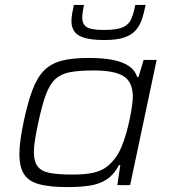

<svg xmlns="http://www.w3.org/2000/svg" viewBox="-20 -754 691 782"><path d="M254 8Q183 8 140 -3.5Q97 -15 78 -44.5Q59 -74 59 -127Q59 -153 63.5 -185Q68 -217 76 -257Q93 -336 112 -387Q131 -438 159 -466.5Q187 -495 230.5 -506.5Q274 -518 341 -518Q399 -518 439.5 -510Q480 -502 505 -485Q530 -468 539 -440H544L565 -510H618L510 0H458L470 -82H465Q445 -44 416.5 -24.5Q388 -5 348.5 1.5Q309 8 254 8ZM275 -43Q326 -43 358 -50Q390 -57 411 -72Q432 -87 450 -111Q463 -128 474.5 -155Q486 -182 494.5 -212.5Q503 -243 509 -272.5Q515 -302 518 -325Q521 -348 521 -359Q521 -419 484.5 -443Q448 -467 361 -467Q302 -467 265 -460Q228 -453 205 -431.5Q182 -410 166.5 -367.5Q151 -325 136 -255Q128 -218 123 -187.5Q118 -157 118 -135Q118 -96 133.5 -76Q149 -56 183.5 -49.5Q218 -43 275 -43ZM406 -591Q353 -591 323.5 -600Q294 -609 282.5 -626.5Q271 -644 271 -667Q271 -683 274 -699.5Q277 -716 281 -734H322Q319 -719 317 -705.5Q315 -692 315 -682Q315 -656 332.5 -644Q350 -632 404 -632Q456 -632 480.5 -643Q505 -654 515 -677.5Q525 -701 531 -734H573Q567 -703 558.5 -677Q550 -651 533.5 -631.5Q517 -612 486.5 -601.5Q456 -591 406 -591Z"/></svg>

Font: Saira Expanded Light
Style: Italic
Weight: 300
Width: 7
Italic angle: -12°
Designer: Hector Gatti with collaboration of the Omnibus-Type team
Foundry: Omnibus-Type
Version: Version 1.101